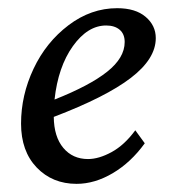

<svg xmlns="http://www.w3.org/2000/svg" viewBox="-20 -448 419 476"><path d="M169.9 7.8Q109.9 7.8 71 -32.7Q32.2 -73.2 32.2 -141.6Q32.2 -211.9 63.2 -277.6Q94.2 -343.3 149.9 -385.5Q205.6 -427.7 270.5 -427.7Q315.9 -427.7 341.1 -406.2Q366.2 -384.8 366.2 -353.5Q366.2 -302.2 304.4 -254.9Q242.7 -207.5 113.3 -158.2Q113.8 -108.9 137 -81.3Q160.2 -53.7 198.2 -53.7Q225.1 -53.7 256.8 -71Q288.6 -88.4 315.4 -125L338.9 -92.8Q304.7 -45.4 259.8 -18.8Q214.8 7.8 169.9 7.8ZM243.2 -384.8Q197.3 -384.8 160.6 -333.5Q124 -282.2 115.2 -201.2Q202.6 -235.8 245.8 -270.3Q289.1 -304.7 289.1 -343.8Q289.1 -363.8 276.6 -374.3Q264.2 -384.8 243.2 -384.8Z"/></svg>

Font: Crimson Pro
Style: Italic
Weight: 400
Italic angle: -12°
Designer: Jacques Le Bailly
Foundry: Baron von Fonthausen
Version: Version 1.003